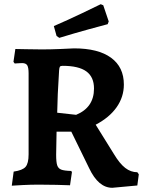

<svg xmlns="http://www.w3.org/2000/svg" viewBox="-20 -877 683 913"><path d="M319 -64 322 -58 313 4Q295 3 248.5 2Q202 1 164 1Q127 1 87.5 3Q48 5 36 6L45 -61Q87 -67 101.5 -83.5Q116 -100 116 -143V-528Q116 -556 109.5 -566.5Q103 -577 85 -577Q74 -577 63.5 -576Q53 -575 50 -575L44 -583L53 -644Q67 -644 105 -643Q143 -642 179 -642Q220 -642 267 -644Q314 -646 332 -647Q447 -647 508 -602.5Q569 -558 569 -475Q569 -416 534.5 -367Q500 -318 435 -284L522 -144Q549 -99 575.5 -78.5Q602 -58 633 -58L640 -48L633 5L514 16Q448 16 404 -77L319 -251H249L247 -141Q247 -106 252 -91Q257 -76 271 -70.5Q285 -65 319 -64ZM427 -456Q427 -511 390.5 -537.5Q354 -564 278 -564Q268 -564 265 -560Q262 -556 261 -542Q253 -418 252 -341L342 -331Q427 -366 427 -456ZM262 -697 249 -706 236 -753Q303 -782 371 -814.5Q439 -847 459 -857L471 -852L497 -775L492 -762Q472 -757 403 -738Q334 -719 262 -697Z"/></svg>

Font: Sahitya
Style: Bold
Weight: 700
Designer: Juan Pablo del Peral
Foundry: Juan Pablo del Peral (http://www.huertatipografica.com)
Version: Version 1.001;PS 001.000;hotconv 1.0.70;makeotf.lib2.5.58329